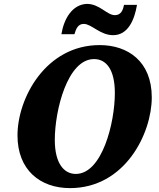

<svg xmlns="http://www.w3.org/2000/svg" viewBox="-20 -957 816 988"><path d="M562 -776C639 -776 672 -855 685 -932H618C613 -905 603 -879 571 -879C530 -879 493 -937 427 -937C352 -934 309 -861 296 -781H363C371 -808 381 -834 411 -834C451 -834 495 -776 562 -776ZM340 11C624 11 761 -271 761 -456C761 -642 637 -725 493 -725C216 -725 70 -453 70 -260C70 -83 186 11 340 11ZM370 -62C310 -62 262 -115 262 -237C262 -389 327 -653 464 -653C527 -653 571 -599 571 -478C571 -326 506 -62 370 -62Z"/></svg>

Font: Noto Serif SemiCondensed Black
Style: Italic
Weight: 900
Width: 4
Italic angle: -12°
Designer: Monotype Design Team
Foundry: Monotype Imaging Inc.
Version: Version 2.014